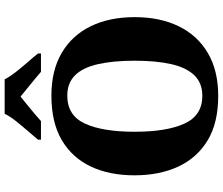

<svg xmlns="http://www.w3.org/2000/svg" viewBox="-88 -884 981 846"><g transform="rotate(-90 403.0 -460.5)"><path d="M404 10Q286 10 209 -36Q132 -82 93 -165Q54 -248 54 -359Q54 -470 93 -552Q132 -634 209.5 -679.5Q287 -725 405 -725Q516 -725 593.5 -679.5Q671 -634 711 -551.5Q751 -469 751 -358Q751 -247 711 -164.5Q671 -82 593.5 -36Q516 10 404 10ZM404 -60Q461 -60 495 -95.5Q529 -131 544 -197.5Q559 -264 559 -358Q559 -452 544 -519Q529 -586 495 -620.5Q461 -655 405 -655Q318 -655 282 -577.5Q246 -500 246 -358Q246 -217 282 -138.5Q318 -60 404 -60ZM211 -784Q227 -803 249.5 -829Q272 -855 293.5 -882Q315 -909 325 -931H477Q488 -909 509 -882Q530 -855 553 -829Q576 -803 591 -784V-771H510Q498 -782 477.5 -798.5Q457 -815 436.5 -832Q416 -849 401 -861Q386 -849 365 -832Q344 -815 324.5 -798.5Q305 -782 293 -771H211Z"/></g></svg>

Font: Noto Rashi Hebrew ExtraBold
Style: Regular
Weight: 800
Version: Version 1.006